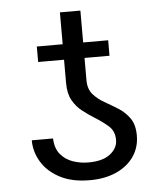

<svg xmlns="http://www.w3.org/2000/svg" viewBox="-50 -696 627 750"><g transform="rotate(-5 264.0 -321.5)"><path d="M387.8 -138.1Q387.8 -172.6 365.1 -192.6Q342.3 -212.7 312.9 -230.8Q289.1 -245.7 266 -263.5Q242.9 -281.2 227.8 -307.9Q212.7 -334.5 212.7 -376.1V-467.7H111.2V-528.4H212.7V-653.4H293V-528.4H391V-467.7H293V-380.3Q293 -345.9 310.9 -325.1Q328.8 -304.3 355.3 -289.4Q381.7 -274.5 408 -258Q434.3 -241.5 452.2 -216.1Q470.2 -190.7 470.2 -148.1Q470.2 -101.2 445.3 -65.5Q420.5 -29.8 375.9 -9.9Q331.3 9.9 272.4 9.9Q203.1 9.9 155.7 -14.9Q108.3 -39.8 84 -79.7Q59.7 -119.7 59.7 -165.1H143.1Q144.5 -125.4 164.2 -102.3Q183.9 -79.2 213.1 -69.4Q242.2 -59.7 271.3 -59.7Q328.1 -59.3 358 -82.4Q387.8 -105.5 387.8 -138.1Z"/></g></svg>

Font: Inter UI Light
Style: Regular
Weight: 300
Designer: Rasmus Andersson
Foundry: rsms
Version: 3.2;8d6f07862